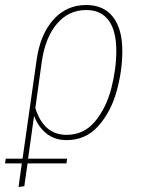

<svg xmlns="http://www.w3.org/2000/svg" viewBox="-43 -549 571 766"><path d="M93 -87 69 84H225L222 103H67L54 194L31 197L44 103H-23L-20 84H47L103 -309Q117 -411 169.5 -470Q222 -529 301 -529Q371 -529 408 -481Q445 -433 445 -346Q445 -266 422 -184Q399 -102 349 -46Q299 10 223 10Q175 10 142 -16.5Q109 -43 93 -87ZM98 -118Q131 -11 223 -11Q292 -11 336.5 -65Q381 -119 401 -196.5Q421 -274 421 -346Q421 -426 390.5 -467.5Q360 -509 301 -509Q231 -509 184.5 -454.5Q138 -400 124 -305Z"/></svg>

Font: Fira Sans Condensed Thin
Style: Italic
Weight: 250
Width: 3
Italic angle: -8°
Designer: Carrois Corporate & Edenspiekermann AG
Foundry: Carrois Corporate GbR & Edenspiekermann AG
Version: Version 4.203